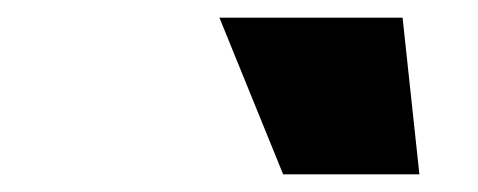

<svg xmlns="http://www.w3.org/2000/svg" viewBox="-20 -750 540 217"><path d="M435 -730 454 -553H300L228 -730Z"/></svg>

Font: Work Sans Black
Style: Italic
Weight: 900
Italic angle: -13°
Designer: Wei Huang
Foundry: Wei Huang
Version: Version 2.009; ttfautohint (v1.8.3)